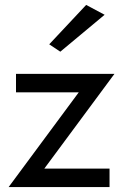

<svg xmlns="http://www.w3.org/2000/svg" viewBox="-20 -760 500 780"><path d="M300 -385 15 0H425V-75H160L445 -460H45V-385ZM405 -700 330 -740 180 -580 225 -550Z"/></svg>

Font: Glinicke Jost Regular
Style: Regular
Weight: 400
Version: Version 3.710